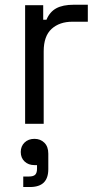

<svg xmlns="http://www.w3.org/2000/svg" viewBox="-20 -510 416 791"><path d="M160 0H83.5V-488.5H158V-428.8H171.5Q184.8 -461 211.8 -475.8Q238.8 -490.5 284 -490.5H341.8V-420.5H278.2Q225 -420.5 192.5 -390.9Q160 -361.2 160 -298.5ZM102.8 260.5H75.8V217.2H99Q117.5 217.2 125 209.8Q132.5 202.2 132.5 185.2V170.2H121.8Q97.2 170.2 81.4 155.4Q65.5 140.5 65.5 116.2Q65.5 92.5 81.2 77.2Q97 62 122 62Q146.5 62 162.8 78Q179 94 179 123.2V186.8Q179 223.5 160.4 242Q141.8 260.5 102.8 260.5Z"/></svg>

Font: Space Grotesk Variable Light
Style: Regular
Weight: 300
Designer: Florian Karsten
Foundry: Florian Karsten
Version: Version 2.000